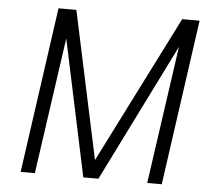

<svg xmlns="http://www.w3.org/2000/svg" viewBox="-52 -779 928 835"><g transform="rotate(5 412.5 -361.5)"><path d="M68 0 170 -723H248L385.5 -79.5L710 -723H786L684 0H620.5L706.5 -602L407.5 0H341.5L215 -595.5L130 0Z"/></g></svg>

Font: Public Sans Thin ExtraLight
Style: Italic
Weight: 250
Italic angle: -8°
Version: Version 2.001